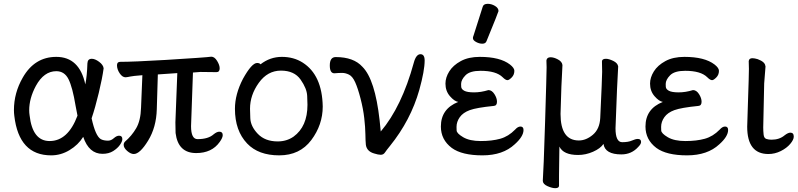

<svg xmlns="http://www.w3.org/2000/svg" viewBox="-20 -790 4179 1006"><path d="M240 -51Q336 -51 386 -184L376 -236Q360 -333 339 -375Q318 -417 275 -417Q210 -417 168 -340Q133 -275 133 -212Q133 -199 135 -186Q150 -51 240 -51ZM248 24Q79 24 55 -183Q53 -198 53 -213Q53 -303 99 -383Q161 -492 275 -492Q396 -492 427 -348Q436 -391 438 -458Q439 -482 461 -482Q478 -482 499.5 -466Q521 -450 523 -432Q516 -380 497.5 -303Q479 -226 460 -170Q480 -78 508 -61Q523 -53 546 -53Q562 -53 576.5 -66Q591 -79 604 -79Q621 -79 621 -61Q621 -49 608.5 -31Q596 -13 573 1.5Q550 16 517 16Q446 16 416 -73Q390 -31 344.5 -3.5Q299 24 248 24Z M681 17Q665 17 646.5 1Q628 -15 628 -31Q628 -41 635 -48Q670 -78 693.5 -118Q717 -158 719 -226L726 -396Q675 -392 662.5 -389Q650 -386 638 -385Q621 -385 607 -406Q593 -427 593 -448Q593 -466 610 -466Q679 -466 848 -476Q1061 -489 1087 -493Q1104 -493 1117.5 -471Q1131 -449 1131 -432Q1131 -412 1114 -412L1030 -413L991 -410L981 -129Q981 -61 1015 -61Q1071 -61 1099 -86Q1116 -100 1129 -100Q1147 -100 1147 -82Q1147 -68 1131 -46Q1090 12 1008 12Q913 12 900 -93Q899 -109 899 -149L909 -407L807 -400Q804 -312 801.5 -217.5Q799 -123 756 -53Q713 17 681 17Z M1435 -49Q1482 -49 1518 -74Q1591 -127 1591 -241Q1591 -249 1589.5 -287.5Q1588 -326 1555 -373Q1522 -420 1452 -420Q1382 -420 1336 -356Q1290 -292 1290 -220Q1290 -214 1291.5 -171Q1293 -128 1331 -88.5Q1369 -49 1435 -49ZM1443 24Q1334 24 1275 -38Q1211 -105 1211 -220Q1211 -296 1253 -377Q1299 -460 1327 -460Q1340 -460 1345 -453Q1395 -492 1457 -492Q1519 -492 1566 -462Q1668 -397 1671 -232Q1671 -136 1611 -56Q1551 24 1443 24Z M1975 21Q1962 21 1940 14Q1902 3 1897 -31Q1895 -51 1894.5 -87Q1894 -123 1888.5 -171.5Q1883 -220 1869 -274Q1855 -328 1841 -359Q1827 -390 1808.5 -399Q1790 -408 1773 -408Q1754 -408 1732 -406Q1708 -406 1708 -447Q1708 -491 1739 -491Q1833 -491 1879 -440Q1945 -374 1969 -160L1975 -101Q2085 -231 2148 -461Q2160 -506 2183 -506Q2205 -506 2205 -473Q2205 -420 2177 -319Q2132 -160 2023 -25Q2005 -3 1997 9Q1989 21 1975 21Z M2508 24Q2400 24 2347 -15Q2290 -58 2290 -127Q2290 -220 2381 -256Q2361 -259 2337.5 -286Q2314 -313 2314 -352Q2314 -384 2334 -416Q2354 -448 2394.5 -470Q2435 -492 2494 -492Q2600 -492 2652 -452Q2675 -434 2675 -419Q2675 -398 2661 -384Q2647 -370 2639 -370Q2629 -370 2614 -385Q2580 -419 2498 -419Q2442 -419 2419 -395.5Q2396 -372 2396 -350Q2396 -348 2396.5 -335.5Q2397 -323 2412.5 -314.5Q2428 -306 2464 -306Q2500 -306 2539 -318Q2557 -318 2570.5 -297Q2584 -276 2584 -257Q2584 -236 2567 -235Q2477 -226 2441.5 -213Q2406 -200 2389 -176Q2372 -152 2372 -125Q2372 -122 2372.5 -106.5Q2373 -91 2407 -71Q2441 -51 2499 -51Q2558 -51 2601 -63Q2644 -75 2679 -111Q2693 -127 2707 -127Q2723 -127 2723 -109Q2723 -75 2677 -34Q2615 24 2508 24ZM2507 -561Q2491 -561 2474.5 -570Q2458 -579 2458 -590Q2458 -598 2460 -600L2509 -754Q2513 -770 2536 -770Q2555 -770 2573.5 -759Q2592 -748 2592 -732Q2592 -728 2529 -574Q2524 -561 2507 -561Z M2889 196Q2873 196 2849 185.5Q2825 175 2824 158Q2828 108 2836 -150Q2844 -408 2844 -438L2843 -473Q2845 -490 2865 -490Q2882 -490 2903.5 -478.5Q2925 -467 2927 -449Q2927 -433 2925 -407Q2922 -373 2917 -193Q2917 -54 3013 -54Q3051 -54 3086.5 -84Q3122 -114 3125 -172Q3135 -384 3135 -414L3134 -468Q3134 -482 3155 -482Q3170 -482 3193 -471Q3216 -460 3219 -442Q3214 -367 3205 -118Q3205 -45 3240 -45Q3272 -45 3291 -53.5Q3310 -62 3322 -62Q3339 -62 3339 -46Q3339 -35 3324 -20Q3289 19 3236 19Q3150 19 3142 -36Q3126 -12 3087.5 5Q3049 22 3009 22Q2932 22 2911 -22L2909 130V183Q2909 196 2889 196Z M3580 24Q3472 24 3419 -15Q3362 -58 3362 -127Q3362 -220 3453 -256Q3433 -259 3409.5 -286Q3386 -313 3386 -352Q3386 -384 3406 -416Q3426 -448 3466.5 -470Q3507 -492 3566 -492Q3672 -492 3724 -452Q3747 -434 3747 -419Q3747 -398 3733 -384Q3719 -370 3711 -370Q3701 -370 3686 -385Q3652 -419 3570 -419Q3514 -419 3491 -395.5Q3468 -372 3468 -350Q3468 -348 3468.5 -335.5Q3469 -323 3484.5 -314.5Q3500 -306 3536 -306Q3572 -306 3611 -318Q3629 -318 3642.5 -297Q3656 -276 3656 -257Q3656 -236 3639 -235Q3549 -226 3513.5 -213Q3478 -200 3461 -176Q3444 -152 3444 -125Q3444 -122 3444.5 -106.5Q3445 -91 3479 -71Q3513 -51 3571 -51Q3630 -51 3673 -63Q3716 -75 3751 -111Q3765 -127 3779 -127Q3795 -127 3795 -109Q3795 -75 3749 -34Q3687 24 3580 24Z M4006 17Q3895 17 3895 -126L3899 -254Q3904 -397 3904 -429L3903 -470Q3905 -485 3922 -485Q3934 -485 3950 -480Q3988 -466 3990 -445L3991 -442L3984 -353L3979 -122Q3979 -104 3981 -85Q3983 -66 3995.5 -62Q4008 -58 4022 -58Q4064 -58 4091 -81Q4109 -95 4121 -95Q4139 -95 4139 -74Q4139 -58 4120.5 -36Q4102 -14 4071 1.5Q4040 17 4006 17Z"/></svg>

Font: LXGW WenKai Lite Medium
Style: Regular
Weight: 500
Designer: LXGW / Fontworks Inc.
Foundry: LXGW / Fontworks Inc.
Version: Version 1.511; March 25, 2025